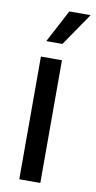

<svg xmlns="http://www.w3.org/2000/svg" viewBox="-85 -771 405 809"><g transform="rotate(10 117.5 -366.5)"><path d="M59 0V-525H149V0ZM70 -593 144 -733H235L139 -593Z"/></g></svg>

Font: Mona Sans Expanded
Style: Regular
Weight: 400
Width: 7
Designer: Deni Anggara
Foundry: GitHub
Version: Version 2.000